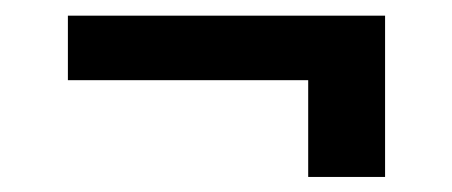

<svg xmlns="http://www.w3.org/2000/svg" viewBox="-20 -414 588 250"><path d="M481.4 -393.6V-309.6H68.4V-393.6ZM481.4 -355.5V-183.6H381.3V-355.5Z"/></svg>

Font: V-Inter
Style: Medium-500
Weight: 500
Designer: Rasmus Andersson
Foundry: rsms
Version: Version 4.000;git-4146feb